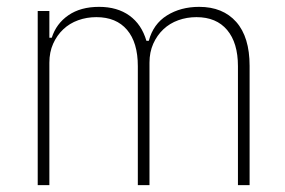

<svg xmlns="http://www.w3.org/2000/svg" viewBox="-20 -540 830 560"><path d="M90 0V-508H124V-430H131Q144 -471 179.5 -495.5Q215 -520 269 -520Q322 -520 357.5 -494.5Q393 -469 407 -421H414Q427 -470 467 -495Q507 -520 561 -520Q630 -520 669 -476Q708 -432 708 -348V0H674V-347Q674 -415 642.5 -452.5Q611 -490 553 -490Q525 -490 500 -481Q475 -472 456.5 -454.5Q438 -437 427 -412.5Q416 -388 416 -357V0H382V-347Q382 -416 350.5 -453Q319 -490 261 -490Q233 -490 208 -481Q183 -472 164.5 -454.5Q146 -437 135 -412.5Q124 -388 124 -357V0Z"/></svg>

Font: IBM Plex Sans Condensed ExtraLight
Style: Regular
Weight: 200
Width: 3
Designer: Mike Abbink, Paul van der Laan, Pieter van Rosmalen
Foundry: Bold Monday
Version: Version 1.3